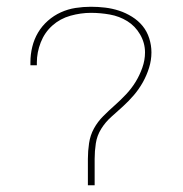

<svg xmlns="http://www.w3.org/2000/svg" viewBox="-20 -548 540 568"><path d="M240 0V-78Q240 -101 243.5 -124.5Q247 -148 258 -168Q269 -188 285.5 -204.5Q302 -221 319.5 -236.5Q337 -252 353 -269Q369 -286 381 -305.5Q393 -325 401 -347.5Q409 -370 409 -393Q409 -421 394.5 -446Q380 -471 356.5 -485.5Q333 -500 305 -505Q277 -510 249 -510Q219 -510 188.5 -501.5Q158 -493 135 -472.5Q112 -452 100.5 -422.5Q89 -393 89 -363V-355H70V-364Q70 -387 75.5 -409.5Q81 -432 92.5 -451.5Q104 -471 121.5 -486.5Q139 -502 160 -511.5Q181 -521 203.5 -524.5Q226 -528 249 -528Q270 -528 291 -525.5Q312 -523 332 -516.5Q352 -510 370.5 -498.5Q389 -487 402 -471Q415 -455 421.5 -434.5Q428 -414 428 -393Q428 -370 421 -347.5Q414 -325 402.5 -304.5Q391 -284 376 -266.5Q361 -249 344 -233.5Q327 -218 309.5 -202.5Q292 -187 279.5 -167Q267 -147 263.5 -124Q260 -101 260 -78V0Z"/></svg>

Font: Iosevka Thin
Style: Regular
Weight: 100
Monospace: yes
Designer: Belleve Invis
Foundry: Belleve Invis
Version: Version 32.5.0; ttfautohint (v1.8.4)